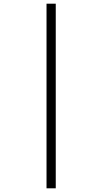

<svg xmlns="http://www.w3.org/2000/svg" viewBox="-20 -780 570 1040"><path d="M232 240H282V-760H232Z"/></svg>

Font: Noto Sans Mono Condensed Light
Style: Regular
Weight: 300
Width: 3
Designer: Monotype Design Team
Foundry: Monotype Imaging Inc.
Version: Version 2.014